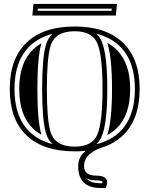

<svg xmlns="http://www.w3.org/2000/svg" viewBox="-20 -754 755 970"><path d="M543.5 -699.5 544.7 -710.2H170.9L169.7 -699.5ZM565.2 -675.5H143.3L149.2 -734.1H571ZM357.4 10.7Q198.2 10.5 113.8 -70.2Q29.3 -150.9 29.3 -304.7Q29.3 -458 114.7 -539.3Q199.5 -620.1 357.4 -620.1Q515.1 -620.1 600.1 -539.3Q685.5 -458 685.5 -304.7Q685.5 -151.1 601.1 -70.1Q557.4 -28.3 494.6 -8.3Q460.9 1.5 432.9 25.1Q404.8 48.8 404.8 85.7Q404.8 133.3 465.8 133.3Q521.2 133.3 521.2 167.2Q521.2 179.2 514.2 195.8H488.3Q375 195.8 375 85.7Q375 38.8 410.2 11.2V8.3Q385.3 10.7 357.4 10.7ZM521.7 -71.5Q545.9 -145 545.9 -304.7Q545.9 -463.9 522 -537.4Q547.1 -523.7 567.1 -504.6Q637.7 -437.5 637.7 -304.7Q637.7 -171.1 568.1 -104.7Q547.6 -85.2 521.7 -71.5ZM188.2 -77.6 189.7 -73.2Q166 -86.4 147 -104.5Q77.1 -171.4 77.1 -304.7Q77.1 -437.5 147.7 -504.6Q166.3 -522.5 189.5 -535.4L188.2 -531.7Q168.9 -463.4 168.9 -304.7Q168.9 -146 188.2 -77.6ZM466.8 -583.7Q484.6 -566.9 494.4 -543.2Q522 -476.1 522 -304.7Q522 -133.3 494.4 -66.2Q484.6 -42.2 466.6 -25.4Q538.3 -43.2 584.5 -87.4Q661.6 -160.9 661.6 -304.7Q661.6 -447.8 583.5 -522Q537.6 -565.9 466.8 -583.7ZM211.4 -84Q192.9 -149.2 192.9 -304.7Q192.9 -460.2 211.4 -525.4Q221.4 -560.8 245.1 -583Q176.3 -564.9 131.3 -522Q53.2 -447.8 53.2 -304.7Q53.2 -161.1 130.6 -87.2Q175.8 -43.9 245.4 -25.9Q221.4 -48.3 211.4 -84ZM357.4 -13.2Q446.5 -13.2 472.2 -75.2Q498 -138.4 498 -304.7Q498 -471.4 472.2 -534.2Q446.5 -596.2 357.4 -596.2Q256.3 -596.2 234.4 -518.8Q216.8 -456.8 216.8 -304.7Q216.8 -152.6 234.4 -90.6Q256.3 -13.2 357.4 -13.2ZM416.7 147.5Q418 148.9 419.4 150.4Q439.9 171.9 488.3 171.9H496.8Q497.3 169.2 497.3 167.2V166.7Q497.3 165.5 497.1 164.8Q496.8 164.1 495.5 162.6Q494.1 161.1 490.6 160Q487.1 158.9 481.2 158.2Q478 157.7 465.8 157.2Q446.5 157.2 431.4 153.1Q423.8 150.9 417.2 147.7Z"/></svg>

Font: itsadzokeS01
Style: Regular
Weight: 600
Width: 6
Version: Version 0.46